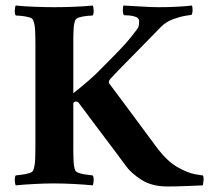

<svg xmlns="http://www.w3.org/2000/svg" viewBox="-20 -666 756 694"><path d="M177 -640Q208 -640 247.5 -641.5Q287 -643 315 -646Q318 -642 318.5 -628.5Q319 -615 315 -610Q309 -610 294.5 -608.5Q280 -607 267.5 -603.5Q255 -600 252 -593Q247 -580 246 -560Q245 -540 245 -514Q245 -511 245 -507.5Q245 -504 245 -501V-329Q310 -380 346 -418Q376 -448 396.5 -469Q417 -490 435 -510Q453 -530 473 -557Q481 -567 482 -575.5Q483 -584 483 -589Q483 -600 472 -604.5Q461 -609 448 -610Q435 -611 428 -611Q424 -617 424 -628Q424 -639 426 -646Q453 -645 489.5 -642.5Q526 -640 553 -640Q620 -640 674 -646Q676 -641 676 -629Q676 -617 672 -612Q668 -612 648 -608.5Q628 -605 604 -596Q580 -587 562 -569Q562 -569 544 -550.5Q526 -532 497.5 -503Q469 -474 437 -441.5Q405 -409 378 -380Q371 -371 375 -364Q402 -328 432.5 -287Q463 -246 490 -209.5Q517 -173 534 -150Q551 -127 551 -127Q587 -81 623 -61Q659 -41 684 -36.5Q709 -32 713 -32Q717 -27 715.5 -12.5Q714 2 713 4Q692 5 653.5 6.5Q615 8 585 8Q529 8 491.5 -16Q454 -40 436 -65Q427 -78 405 -107Q383 -136 356.5 -171.5Q330 -207 305 -240Q280 -273 264 -295Q260 -299 254 -299Q248 -299 245 -293V-142Q245 -139 245 -135.5Q245 -132 245 -129Q245 -103 246 -83Q247 -63 252 -50Q255 -44 267.5 -40Q280 -36 294.5 -34.5Q309 -33 315 -32Q319 -27 318.5 -14Q318 -1 315 4Q287 1 246.5 -1Q206 -3 175 -3Q144 -3 105 -1Q66 1 37 4Q34 -1 33.5 -14Q33 -27 37 -32Q44 -33 58 -34.5Q72 -36 85 -40Q98 -44 100 -50Q106 -65 107 -88Q108 -111 108 -142V-501Q108 -533 107 -555.5Q106 -578 100 -593Q98 -600 85 -603.5Q72 -607 58 -608.5Q44 -610 37 -610Q33 -615 33.5 -628.5Q34 -642 37 -646Q66 -643 106 -641.5Q146 -640 177 -640Z"/></svg>

Font: Amiri
Style: Bold
Weight: 700
Designer: Khaled Hosny
Version: Version 0.113